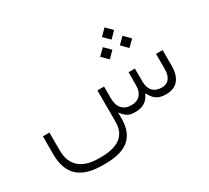

<svg xmlns="http://www.w3.org/2000/svg" viewBox="-165 -926 1540 1417"><g transform="rotate(-30 605.0 -217.5)"><path d="M807.1 -603 859.4 -655.3 911.1 -603 859.4 -551.3ZM891.1 -483.4 942.9 -535.2 995.1 -483.4 942.9 -431.2ZM723.1 -483.4 775.4 -535.2 827.1 -483.4 775.4 -431.2ZM638.2 -179.2Q638.2 -121.1 666 -89.8Q693.8 -58.6 745.6 -58.6Q793.9 -58.6 820.6 -87.4Q847.2 -116.2 847.2 -167.5L847.7 -280.3H901.4L901.9 -168.5Q902.3 -116.2 929 -87.6Q955.6 -59.1 1004.9 -59.1Q1047.4 -59.1 1069.1 -87.4Q1090.8 -115.7 1090.8 -166.5V-295.9H1147V-162.6Q1147 -82.5 1111.1 -41.3Q1075.2 0 1007.8 0Q963.9 0 936.3 -14.9Q908.7 -29.8 889.6 -62L876.5 -83L864.3 -61.5Q829.6 0 742.7 0Q720.2 -0.5 703.9 -4.4Q687.5 -8.3 674.6 -17.6Q661.6 -26.9 653.1 -35.9Q644.5 -44.9 632.3 -61V-26.9V-10.7Q632.3 106 566.4 162.6Q500.5 219.2 363.3 219.2H338.4Q198.7 219.2 131.1 156.7Q63.5 94.2 63.5 -34.7V-186.5H119.1V-35.2Q119.1 61.5 175.5 111.3Q231.9 161.1 338.4 161.1H363.3Q469.2 161.1 525.4 118.4Q581.5 75.7 581.5 -8.3V-278.8H638.2Z"/></g></svg>

Font: Shabnam Thin FD-WOL
Style: Thin-FD-WOL
Weight: 100
Foundry: DejaVu fonts team - Redesigned by Saber Rastikerdar - Based on Vazir font
Version: Version 5.0.1